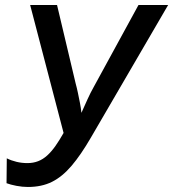

<svg xmlns="http://www.w3.org/2000/svg" viewBox="-20 -734 689 764"><path d="M91 10Q69 10 45.5 5.5Q22 1 6 -5L7 -104Q25 -95 46 -90Q67 -85 89 -85Q112 -85 131.5 -92.5Q151 -100 168 -115.5Q185 -131 200.5 -153Q216 -175 233 -205L100 -714H207L281 -402Q286 -384 290 -364.5Q294 -345 298 -325Q302 -305 304 -285Q316 -312 328 -338.5Q340 -365 353 -388L531 -714H649L342 -187Q302 -118 265 -74.5Q228 -31 187 -10.5Q146 10 91 10Z"/></svg>

Font: Noto Sans Display Medium
Style: Italic
Weight: 500
Italic angle: -12°
Designer: Monotype Design Team
Foundry: Monotype Imaging Inc.
Version: Version 2.003